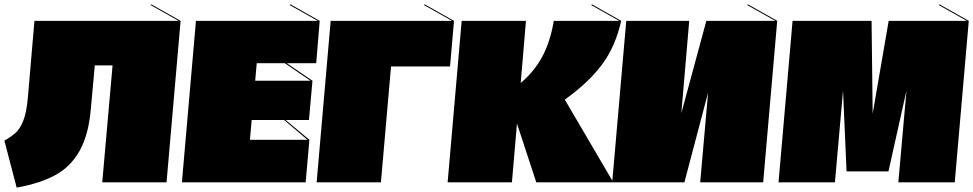

<svg xmlns="http://www.w3.org/2000/svg" viewBox="-50 -831 4435 875"><path d="M773 -736 709 0H416L463 -533H382L364 -335Q354 -217 313 -144Q272 -71 202 -33Q132 5 26 24L-30 -190Q4 -210 23 -227.5Q42 -245 56.5 -282Q71 -319 77 -386L107 -736H764L636 -808L640 -811Z M1391 -543H1257L1374 -463L1358 -284H1252L1360 -194L1343 0H779L843 -736H1398L1270 -808L1274 -811L1407 -736ZM1248 -543H1120L1113 -463H1365ZM1245 -284H1097L1089 -194H1351Z M2001 -528H1732L1686 0H1393L1457 -736H2010L1882 -808L1886 -811L2019 -736Z M2745 0H2394L2306 -268L2283 0H1990L2054 -736H2347L2323 -453Q2383 -503 2420 -570.5Q2457 -638 2474 -736H2772L2644 -808L2648 -811L2781 -736Q2755 -620 2694 -537.5Q2633 -455 2524 -377Z M3492 -736 3428 0H3141L3177 -409L3069 0H2740L2804 -736H3091L3055 -315L3169 -736H3483L3355 -808L3359 -811Z M4365 -736 4301 0H4044L4081 -418L3999 -50H3808L3792 -418L3755 0H3498L3562 -736H3922L3927 -313L4000 -736H4356L4228 -808L4232 -811Z"/></svg>

Font: FFF_HK Layer Front
Style: Regular
Weight: 400
Italic angle: -5°
Designer: bBox Type GmbH
Foundry: bBox Type GmbH
Version: Version 0.002